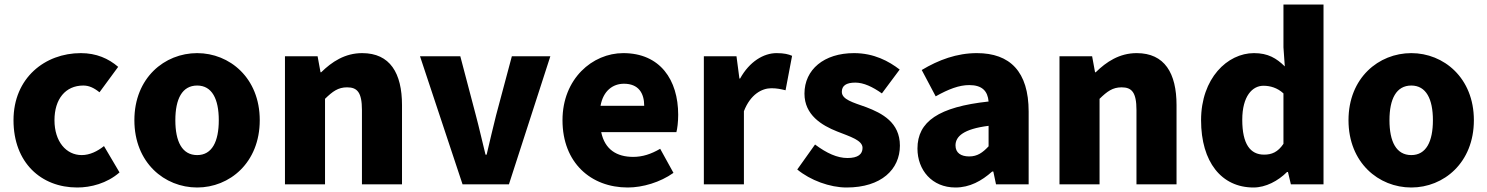

<svg xmlns="http://www.w3.org/2000/svg" viewBox="-20 -779 6608 853"><path d="M323 54C383 54 455 36 511 -13L442 -130C413 -107 379 -90 343 -90C274 -90 222 -150 222 -245C222 -339 271 -399 350 -399C374 -399 396 -390 422 -369L505 -482C462 -519 408 -543 339 -543C180 -543 40 -433 40 -245C40 -56 163 54 323 54Z M856 54C1000 54 1134 -56 1134 -245C1134 -433 1000 -543 856 -543C711 -543 577 -433 577 -245C577 -56 711 54 856 54ZM759 -245C759 -339 789 -399 856 -399C922 -399 952 -339 952 -245C952 -150 922 -90 856 -90C789 -90 759 -150 759 -245Z M1246 -529V40H1424V-340C1458 -373 1482 -391 1522 -391C1567 -391 1588 -369 1588 -290V40H1766V-312C1766 -454 1713 -543 1589 -543C1512 -543 1454 -504 1407 -458H1404L1391 -529Z M1846 -529 2035 40H2241L2425 -529H2254L2184 -267C2170 -211 2156 -152 2142 -92H2137C2122 -152 2109 -211 2094 -267L2025 -529Z M2769 54C2835 54 2913 31 2972 -11L2913 -118C2872 -94 2834 -82 2793 -82C2721 -82 2667 -114 2651 -192H2985C2989 -206 2993 -237 2993 -269C2993 -424 2913 -543 2749 -543C2612 -543 2479 -429 2479 -245C2479 -56 2605 54 2769 54ZM2648 -309C2660 -376 2703 -407 2752 -407C2817 -407 2842 -365 2842 -309Z M3107 -529V40H3285V-285C3314 -360 3365 -387 3407 -387C3432 -387 3449 -383 3470 -378L3499 -531C3483 -538 3464 -543 3430 -543C3373 -543 3310 -506 3268 -430H3265L3252 -529Z M3741 54C3896 54 3978 -27 3978 -132C3978 -235 3899 -276 3828 -303C3769 -324 3720 -337 3720 -371C3720 -398 3739 -412 3780 -412C3817 -412 3857 -393 3898 -364L3977 -470C3929 -507 3863 -543 3774 -543C3641 -543 3554 -470 3554 -363C3554 -268 3631 -222 3699 -195C3757 -172 3812 -156 3812 -122C3812 -94 3792 -77 3745 -77C3700 -77 3653 -98 3601 -137L3522 -26C3580 22 3667 54 3741 54Z M4225 54C4288 54 4341 25 4388 -17H4393L4405 40H4550V-283C4550 -461 4467 -543 4320 -543C4231 -543 4150 -513 4075 -468L4137 -351C4194 -383 4241 -401 4286 -401C4344 -401 4368 -374 4372 -328C4150 -304 4056 -239 4056 -119C4056 -24 4120 54 4225 54ZM4225 -133C4225 -173 4261 -206 4372 -220V-129C4346 -101 4322 -84 4286 -84C4249 -84 4225 -100 4225 -133Z M4687 -529V40H4865V-340C4899 -373 4923 -391 4963 -391C5008 -391 5029 -369 5029 -290V40H5207V-312C5207 -454 5154 -543 5030 -543C4953 -543 4895 -504 4848 -458H4845L4832 -529Z M5549 54C5603 54 5658 25 5698 -15H5702L5715 40H5860V-759H5682V-569L5688 -484C5651 -520 5614 -543 5551 -543C5433 -543 5316 -431 5316 -245C5316 -59 5407 54 5549 54ZM5499 -247C5499 -352 5544 -398 5593 -398C5623 -398 5655 -389 5682 -364V-140C5657 -103 5630 -92 5596 -92C5535 -92 5499 -138 5499 -247Z M6250 54C6394 54 6528 -56 6528 -245C6528 -433 6394 -543 6250 -543C6105 -543 5971 -433 5971 -245C5971 -56 6105 54 6250 54ZM6153 -245C6153 -339 6183 -399 6250 -399C6316 -399 6346 -339 6346 -245C6346 -150 6316 -90 6250 -90C6183 -90 6153 -150 6153 -245Z"/></svg>

Font: コーポレート・ロゴ ver3 Bold
Style: Regular
Weight: 700
Designer: [KANA_main] LOGOTYPE.JP [Source Han Sans] Ryoko NISHIZUKA 西塚涼子 (kana, bopomofo & ideographs); Paul D. Hunt (Latin, Greek
Version: Version 12.001;FEAKit 1.0